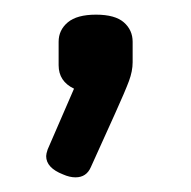

<svg xmlns="http://www.w3.org/2000/svg" viewBox="-20 -122 261 262"><path d="M161 -37Q161 -25 156 -11.5Q151 2 137 33L104 106Q98 120 83 120Q75 120 66 116Q43 107 43 91Q43 88 45 82L81 -1Q60 -11 60 -33V-65Q60 -81 72.5 -91.5Q85 -102 111 -102Q137 -102 149 -91.5Q161 -81 161 -65Z"/></svg>

Font: Sofadi One
Style: Regular
Weight: 400
Designer: Botjo Nikoltchev
Foundry: Botjo Nikoltchev
Version: Version 1.002